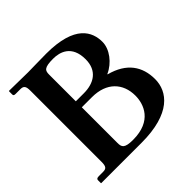

<svg xmlns="http://www.w3.org/2000/svg" viewBox="-166 -800 952 952"><g transform="rotate(-45 310.0 -323.5)"><path d="M22 -21V-1L23 0H306C511 0 577 -89 577 -176C577 -264 533 -331 427 -359V-361C481 -385 523 -440 523 -491C523 -560 486 -647 284 -647C234 -647 185 -645 155 -645C125 -645 24 -647 24 -647L22 -645V-623C22 -616 25 -613 36 -613H69C93 -613 99 -602 99 -572V-74C99 -42 92 -33 69 -33H40C25 -33 22 -28 22 -21ZM221 -334H292C395 -334 450 -273 450 -187C450 -127 419 -40 287 -40C227 -40 221 -55 221 -84ZM221 -562C221 -591 226 -605 291 -605C337 -605 403 -587 403 -489C403 -409 348 -376 277 -376H221Z"/></g></svg>

Font: Libertinus Serif Semibold
Style: Regular
Weight: 600
Designer: Philipp H. Poll, Khaled Hosny
Foundry: Caleb Maclennan
Version: Version 7.050;RELEASE